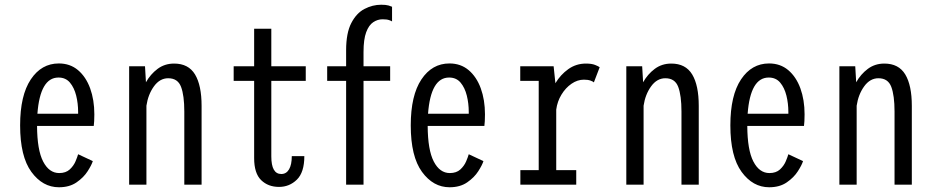

<svg xmlns="http://www.w3.org/2000/svg" viewBox="-20 -780 3940 811"><path d="M229 11Q160 11 112.5 -54Q65 -119 65 -250.5Q65 -377 110 -444.5Q155 -512 228.5 -512Q276 -512 309.5 -483.8Q343 -455.5 360.8 -406.8Q378.5 -358 378.5 -297Q378.5 -280.5 377.8 -268.5Q377 -256.5 376 -248H136.5Q137 -146.5 162.2 -97.8Q187.5 -49 230 -49Q258 -49 274.5 -64.2Q291 -79.5 299 -98.5Q307 -117.5 310 -128.5L372 -99.5Q367 -83 350.2 -56.8Q333.5 -30.5 303.5 -9.8Q273.5 11 229 11ZM227 -452.5Q149.5 -452.5 138 -299.5H310V-307Q310 -343 301.8 -376.2Q293.5 -409.5 275.5 -431Q257.5 -452.5 227 -452.5Z M525.5 0V-500H592.5L596.5 -432.5Q615.5 -466.5 645.5 -489Q675.5 -511.5 715.5 -511.5Q776 -511.5 803.8 -465.5Q831.5 -419.5 831.5 -332.5V0H758.5V-309Q758.5 -376.5 744.8 -413Q731 -449.5 690.5 -449.5Q655 -449.5 630.2 -415.2Q605.5 -381 598.5 -333.5V0Z M1053.5 -112V-438.5H967V-500H1053.5V-658.5H1126V-500H1271.5V-438.5H1126V-119.5Q1126 -45 1168 -45Q1189.5 -45 1201 -64.8Q1212.5 -84.5 1212.5 -120.5H1265.5Q1265.5 -52 1234 -21.2Q1202.5 9.5 1158.5 9.5Q1112.5 9.5 1083 -19.2Q1053.5 -48 1053.5 -112Z M1442 0V-438.5H1362V-500H1442V-567.5Q1442 -640.5 1463.8 -682.5Q1485.5 -724.5 1519.5 -742.2Q1553.5 -760 1590 -760Q1610.5 -760 1621.2 -756.8Q1632 -753.5 1636 -751.5V-689.5Q1632.5 -692 1623.2 -695.2Q1614 -698.5 1595.5 -698.5Q1575 -698.5 1556.5 -686.2Q1538 -674 1526.8 -644Q1515.5 -614 1515.5 -560V-500H1628V-438.5H1515.5V0Z M1879 11Q1810 11 1762.5 -54Q1715 -119 1715 -250.5Q1715 -377 1760 -444.5Q1805 -512 1878.5 -512Q1926 -512 1959.5 -483.8Q1993 -455.5 2010.8 -406.8Q2028.5 -358 2028.5 -297Q2028.5 -280.5 2027.8 -268.5Q2027 -256.5 2026 -248H1786.5Q1787 -146.5 1812.2 -97.8Q1837.5 -49 1880 -49Q1908 -49 1924.5 -64.2Q1941 -79.5 1949 -98.5Q1957 -117.5 1960 -128.5L2022 -99.5Q2017 -83 2000.2 -56.8Q1983.5 -30.5 1953.5 -9.8Q1923.5 11 1879 11ZM1877 -452.5Q1799.5 -452.5 1788 -299.5H1960V-307Q1960 -343 1951.8 -376.2Q1943.5 -409.5 1925.5 -431Q1907.5 -452.5 1877 -452.5Z M2178 0V-61.5H2255.5V-438.5H2177.5V-500H2318.5L2326 -428.5Q2347.5 -464.5 2380.5 -488Q2413.5 -511.5 2455 -511.5Q2479 -511.5 2493.5 -505.8Q2508 -500 2513 -496L2488.5 -432Q2485.5 -435.5 2474.5 -439.5Q2463.5 -443.5 2446.5 -443.5Q2419 -443.5 2394 -426.2Q2369 -409 2351.5 -380.2Q2334 -351.5 2329.5 -317V-61.5H2414V0Z M2625.5 0V-500H2692.5L2696.5 -432.5Q2715.5 -466.5 2745.5 -489Q2775.5 -511.5 2815.5 -511.5Q2876 -511.5 2903.8 -465.5Q2931.5 -419.5 2931.5 -332.5V0H2858.5V-309Q2858.5 -376.5 2844.8 -413Q2831 -449.5 2790.5 -449.5Q2755 -449.5 2730.2 -415.2Q2705.5 -381 2698.5 -333.5V0Z M3229 11Q3160 11 3112.5 -54Q3065 -119 3065 -250.5Q3065 -377 3110 -444.5Q3155 -512 3228.5 -512Q3276 -512 3309.5 -483.8Q3343 -455.5 3360.8 -406.8Q3378.5 -358 3378.5 -297Q3378.5 -280.5 3377.8 -268.5Q3377 -256.5 3376 -248H3136.5Q3137 -146.5 3162.2 -97.8Q3187.5 -49 3230 -49Q3258 -49 3274.5 -64.2Q3291 -79.5 3299 -98.5Q3307 -117.5 3310 -128.5L3372 -99.5Q3367 -83 3350.2 -56.8Q3333.5 -30.5 3303.5 -9.8Q3273.5 11 3229 11ZM3227 -452.5Q3149.5 -452.5 3138 -299.5H3310V-307Q3310 -343 3301.8 -376.2Q3293.5 -409.5 3275.5 -431Q3257.5 -452.5 3227 -452.5Z M3525.5 0V-500H3592.5L3596.5 -432.5Q3615.5 -466.5 3645.5 -489Q3675.5 -511.5 3715.5 -511.5Q3776 -511.5 3803.8 -465.5Q3831.5 -419.5 3831.5 -332.5V0H3758.5V-309Q3758.5 -376.5 3744.8 -413Q3731 -449.5 3690.5 -449.5Q3655 -449.5 3630.2 -415.2Q3605.5 -381 3598.5 -333.5V0Z"/></svg>

Font: Trispace Condensed Light
Style: Regular
Weight: 300
Width: 3
Designer: Tyler Finck
Foundry: Etcetera Type Company
Version: Version 1.210; ttfautohint (v1.8.3)